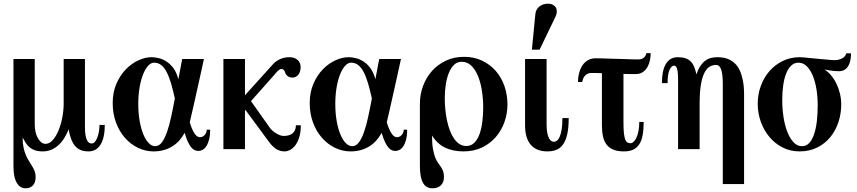

<svg xmlns="http://www.w3.org/2000/svg" viewBox="-20 -811 4662 1044"><path d="M549.8 -131.8H521Q521 -111.8 517.6 -93.8Q514.2 -75.7 508.5 -61.5Q502.9 -47.4 495.4 -39.1Q487.8 -30.8 479 -30.8Q471.2 -30.8 464.4 -34.9Q457.5 -39.1 452.6 -49.3Q447.8 -59.6 444.8 -77.1Q441.9 -94.7 441.9 -122.1V-490.2H326.2V-250Q326.2 -210.4 318.6 -171.1Q311 -131.8 297.6 -100.1Q284.2 -68.4 266.1 -48.6Q248 -28.8 227.1 -28.8Q214.4 -28.8 203.6 -37.8Q192.9 -46.9 185.1 -61.3Q177.2 -75.7 173.1 -94.2Q168.9 -112.8 168.9 -131.8V-490.2H53.2V90.8Q53.2 124.5 58.3 147.9Q63.5 171.4 72.8 185.8Q82 200.2 94 206.5Q106 212.9 120.1 212.9Q144 212.9 158.9 197Q173.8 181.2 173.8 151.9Q173.8 134.8 168.7 120.8Q163.6 106.9 155.5 93.8Q147.5 80.6 138.4 66.2Q129.4 51.8 121.3 33.7Q113.3 15.6 108.2 -7.8Q103 -31.2 103 -63Q111.3 -47.4 120.1 -33.7Q128.9 -20 141.1 -9.8Q153.3 0.5 170.2 6.3Q187 12.2 211.9 12.2Q237.8 12.2 259 3.2Q280.3 -5.9 297.9 -21.7Q315.4 -37.6 329.1 -59.6Q342.8 -81.5 353 -107.9Q358.9 -74.7 368.2 -51.8Q377.4 -28.8 390.6 -14.6Q403.8 -0.5 421.4 5.9Q439 12.2 460.9 12.2Q503.9 12.2 526.9 -24.9Q549.8 -62 549.8 -131.8Z M1122.6 -106H1104Q1104 -89.4 1093 -77.1Q1082 -64.9 1066.9 -64.9Q1061 -64.9 1054.4 -68.4Q1047.9 -71.8 1040.8 -81.1Q1033.7 -90.3 1026.4 -106Q1019 -121.6 1011.7 -146Q1016.1 -164.6 1023.7 -197.3Q1031.2 -230 1039.8 -268.3Q1048.3 -306.6 1057.1 -345.9Q1065.9 -385.3 1073 -417.5Q1080.1 -449.7 1084.5 -470Q1088.9 -490.2 1088.9 -490.2H970.7L949.7 -379.9Q940.9 -415.5 924.1 -438.7Q907.2 -461.9 886.7 -475.6Q866.2 -489.3 844.5 -494.6Q822.8 -500 803.7 -500Q770 -500 732.9 -483.2Q695.8 -466.3 664.6 -434.3Q633.3 -402.3 613 -355.7Q592.8 -309.1 592.8 -250Q592.8 -192.9 610.8 -144.5Q628.9 -96.2 659.4 -61.5Q689.9 -26.9 730.2 -7.3Q770.5 12.2 814.9 12.2Q846.2 12.2 872.1 4.6Q897.9 -2.9 918.9 -16.4Q939.9 -29.8 956.1 -48.3Q972.2 -66.9 983.9 -88.9Q993.2 -57.1 1002.7 -37.6Q1012.2 -18.1 1021.7 -7.6Q1031.2 2.9 1040.8 6.3Q1050.3 9.8 1059.6 9.8Q1068.8 9.8 1080.1 4.4Q1091.3 -1 1100.6 -14.2Q1109.9 -27.3 1116.2 -49.6Q1122.6 -71.8 1122.6 -106ZM930.7 -275.9Q920.9 -222.7 910.6 -175.3Q900.4 -127.9 887.9 -92.5Q875.5 -57.1 859.9 -36.6Q844.2 -16.1 823.7 -16.1Q805.7 -16.1 789.1 -32.7Q772.5 -49.3 759.8 -79.6Q747.1 -109.9 739.5 -152.3Q731.9 -194.8 731.9 -246.1Q731.9 -294.9 739 -335.9Q746.1 -377 758.1 -406.7Q770 -436.5 785.4 -453.4Q800.8 -470.2 817.9 -470.2Q839.8 -470.2 856.2 -457.5Q872.6 -444.8 885.7 -419.9Q898.9 -395 909.7 -358.9Q920.4 -322.8 930.7 -275.9Z M1615.7 -129.9H1588.9Q1588.9 -113.8 1583.7 -102.8Q1578.6 -91.8 1569.3 -84.7Q1560.1 -77.6 1547.9 -74.7Q1535.6 -71.8 1522 -71.8Q1513.7 -71.8 1503.4 -75.4Q1493.2 -79.1 1482.4 -85.4Q1471.7 -91.8 1462.2 -100.1Q1452.6 -108.4 1445.8 -118.2L1344.7 -261.2L1469.7 -401.9Q1474.1 -406.7 1479 -412.8Q1483.9 -418.9 1489.3 -424.1Q1494.6 -429.2 1499.8 -432.6Q1504.9 -436 1509.8 -436Q1525.4 -436 1530.8 -416Q1531.2 -412.1 1534.4 -407.5Q1537.6 -402.8 1542.5 -398.7Q1547.4 -394.5 1554.2 -391.8Q1561 -389.2 1569.8 -389.2Q1590.3 -389.2 1602.5 -405.5Q1614.7 -421.9 1614.7 -445.8Q1614.7 -470.7 1597.9 -485.4Q1581.1 -500 1553.7 -500Q1526.9 -500 1502.9 -489.5Q1479 -479 1460.9 -458L1312 -293V-490.2H1194.8V0H1312V-210L1314.9 -212.9L1440.9 -42Q1453.6 -24.4 1465.3 -13.7Q1477.1 -2.9 1488 2.7Q1499 8.3 1509 10.3Q1519 12.2 1528.8 12.2Q1541.5 12.2 1556.6 4.6Q1571.8 -2.9 1585 -19.8Q1598.1 -36.6 1606.9 -63.7Q1615.7 -90.8 1615.7 -129.9Z M2193.8 -106H2175.3Q2175.3 -89.4 2164.3 -77.1Q2153.3 -64.9 2138.2 -64.9Q2132.3 -64.9 2125.7 -68.4Q2119.1 -71.8 2112.1 -81.1Q2105 -90.3 2097.7 -106Q2090.3 -121.6 2083 -146Q2087.4 -164.6 2095 -197.3Q2102.5 -230 2111.1 -268.3Q2119.6 -306.6 2128.4 -345.9Q2137.2 -385.3 2144.3 -417.5Q2151.4 -449.7 2155.8 -470Q2160.2 -490.2 2160.2 -490.2H2042L2021 -379.9Q2012.2 -415.5 1995.4 -438.7Q1978.5 -461.9 1958 -475.6Q1937.5 -489.3 1915.8 -494.6Q1894 -500 1875 -500Q1841.3 -500 1804.2 -483.2Q1767.1 -466.3 1735.8 -434.3Q1704.6 -402.3 1684.3 -355.7Q1664.1 -309.1 1664.1 -250Q1664.1 -192.9 1682.1 -144.5Q1700.2 -96.2 1730.7 -61.5Q1761.2 -26.9 1801.5 -7.3Q1841.8 12.2 1886.2 12.2Q1917.5 12.2 1943.4 4.6Q1969.2 -2.9 1990.2 -16.4Q2011.2 -29.8 2027.3 -48.3Q2043.5 -66.9 2055.2 -88.9Q2064.5 -57.1 2074 -37.6Q2083.5 -18.1 2093 -7.6Q2102.5 2.9 2112.1 6.3Q2121.6 9.8 2130.9 9.8Q2140.1 9.8 2151.4 4.4Q2162.6 -1 2171.9 -14.2Q2181.2 -27.3 2187.5 -49.6Q2193.8 -71.8 2193.8 -106ZM2002 -275.9Q1992.2 -222.7 1981.9 -175.3Q1971.7 -127.9 1959.2 -92.5Q1946.8 -57.1 1931.2 -36.6Q1915.5 -16.1 1895 -16.1Q1877 -16.1 1860.4 -32.7Q1843.8 -49.3 1831.1 -79.6Q1818.4 -109.9 1810.8 -152.3Q1803.2 -194.8 1803.2 -246.1Q1803.2 -294.9 1810.3 -335.9Q1817.4 -377 1829.3 -406.7Q1841.3 -436.5 1856.7 -453.4Q1872.1 -470.2 1889.2 -470.2Q1911.1 -470.2 1927.5 -457.5Q1943.8 -444.8 1957 -419.9Q1970.2 -395 1981 -358.9Q1991.7 -322.8 2002 -275.9Z M2739.3 -243.2Q2739.3 -295.9 2722.9 -343Q2706.5 -390.1 2675.8 -425.3Q2645 -460.4 2601.3 -481.2Q2557.6 -502 2503.4 -502Q2448.7 -502 2404.3 -481Q2359.9 -460 2328.6 -424.8Q2297.4 -389.6 2280.3 -343.5Q2263.2 -297.4 2263.2 -247.1V90.8Q2263.2 124.5 2267.8 147.7Q2272.5 170.9 2281.2 185.3Q2290 199.7 2302.7 206.3Q2315.4 212.9 2332 212.9Q2361.3 212.9 2377.7 196.3Q2394 179.7 2394 151.9Q2394 131.8 2389.2 119.4Q2384.3 106.9 2377.2 96.4Q2370.1 85.9 2361.6 74.2Q2353 62.5 2345.9 43.9Q2338.9 25.4 2334 -2.7Q2329.1 -30.8 2329.1 -74.2Q2358.4 -27.8 2400.9 -7.8Q2443.4 12.2 2501 12.2Q2556.6 12.2 2600.8 -9Q2645 -30.3 2675.8 -65.7Q2706.5 -101.1 2722.9 -147.2Q2739.3 -193.4 2739.3 -243.2ZM2607.4 -227.1Q2607.4 -187.5 2602.8 -149.7Q2598.1 -111.8 2587.6 -82.3Q2577.1 -52.7 2559.3 -34.9Q2541.5 -17.1 2515.1 -17.1Q2494.6 -17.1 2478 -28.1Q2461.4 -39.1 2448.5 -57.9Q2435.5 -76.7 2426 -102.1Q2416.5 -127.4 2410.4 -156.5Q2404.3 -185.5 2401.4 -216.6Q2398.4 -247.6 2398.4 -277.8Q2398.4 -313.5 2403.6 -348.9Q2408.7 -384.3 2419.7 -412.4Q2430.7 -440.4 2448 -457.8Q2465.3 -475.1 2490.2 -475.1Q2521.5 -475.1 2543.7 -452.9Q2565.9 -430.7 2580.1 -395Q2594.2 -359.4 2600.8 -315.2Q2607.4 -271 2607.4 -227.1Z M3072.3 -168.9H3038.1Q3038.1 -130.4 3033.7 -105.5Q3029.3 -80.6 3022.7 -65.9Q3016.1 -51.3 3007.8 -45.7Q2999.5 -40 2992.2 -40Q2985.8 -40 2978.8 -43.7Q2971.7 -47.4 2965.8 -57.9Q2960 -68.4 2956.1 -86.9Q2952.1 -105.5 2952.1 -134.8V-490.2H2835V-129.9Q2835 -60.5 2865.7 -24.2Q2896.5 12.2 2956.1 12.2Q2982.4 12.2 3003.7 4.4Q3024.9 -3.4 3040.3 -23.9Q3055.7 -44.4 3064 -79.6Q3072.3 -114.7 3072.3 -168.9ZM3000 -719.2Q3007.3 -734.4 3007.6 -747.6Q3007.8 -760.7 3002.2 -770.3Q2996.6 -779.8 2985.6 -785.4Q2974.6 -791 2960 -791Q2932.1 -791 2912.8 -775.4Q2893.6 -759.8 2891.1 -734.9L2872.1 -541H2914.1Z M3518.1 -522H3495.1Q3493.2 -516.1 3490.5 -510Q3487.8 -503.9 3482.7 -499Q3477.5 -494.1 3469.5 -491Q3461.4 -487.8 3448.7 -487.8Q3441.4 -487.8 3423.6 -488.3Q3405.8 -488.8 3382.8 -489.5Q3359.9 -490.2 3334.2 -491Q3308.6 -491.7 3285.6 -492.4Q3262.7 -493.2 3244.6 -493.7Q3226.6 -494.1 3218.8 -494.1Q3195.3 -494.1 3177.5 -484.1Q3159.7 -474.1 3147.7 -456.5Q3135.7 -439 3129.4 -415.5Q3123 -392.1 3123 -365.2H3146Q3147 -373 3150.1 -381.6Q3153.3 -390.1 3159.2 -397.5Q3165 -404.8 3173.8 -409.4Q3182.6 -414.1 3194.8 -414.1Q3198.7 -414.1 3202.6 -414.1Q3207 -414.1 3213.4 -414.1Q3219.7 -414.1 3229.2 -413.8Q3238.8 -413.6 3252.9 -413.1V-130.9Q3252.9 -96.7 3258.5 -70.1Q3264.2 -43.5 3278.1 -25.1Q3292 -6.8 3314.9 2.7Q3337.9 12.2 3373 12.2Q3402.8 12.2 3423.1 2.7Q3443.4 -6.8 3456.1 -26.6Q3468.8 -46.4 3474.4 -76.7Q3480 -106.9 3480 -147.9H3456.1Q3456.1 -121.1 3451.9 -99.6Q3447.8 -78.1 3440.9 -63.2Q3434.1 -48.3 3425.5 -40.3Q3417 -32.2 3408.7 -32.2Q3399.4 -32.2 3392.1 -36.1Q3384.8 -40 3379.9 -52Q3375 -64 3372.6 -86.4Q3370.1 -108.9 3370.1 -146V-409.2Q3397.5 -408.2 3412.1 -408.2Q3426.8 -408.2 3436 -408.2Q3460 -408.2 3475.8 -419.4Q3491.7 -430.7 3501 -447.5Q3510.3 -464.4 3514.2 -484.4Q3518.1 -504.4 3518.1 -522Z M4025.9 189.9V-296.9Q4025.9 -340.8 4019.5 -372.8Q4013.2 -404.8 4002.7 -427.5Q3992.2 -450.2 3977.8 -464.4Q3963.4 -478.5 3947.5 -486.3Q3931.6 -494.1 3914.8 -497.1Q3897.9 -500 3881.8 -500Q3863.8 -500 3846.9 -496.1Q3830.1 -492.2 3815.4 -481.4Q3800.8 -470.7 3788.3 -452.4Q3775.9 -434.1 3767.1 -405.8Q3761.7 -429.7 3754.6 -447.3Q3747.6 -464.8 3736.1 -476.6Q3724.6 -488.3 3707.5 -494.1Q3690.4 -500 3665 -500Q3643.1 -500 3626.7 -490.2Q3610.4 -480.5 3599.9 -462.2Q3589.4 -443.8 3584.2 -417.7Q3579.1 -391.6 3579.1 -358.9H3609.9Q3609.9 -407.7 3620.6 -430.9Q3631.3 -454.1 3645 -454.1Q3649.9 -454.1 3654.1 -450.7Q3658.2 -447.3 3661.1 -438.5Q3664.1 -429.7 3665.5 -414.6Q3667 -399.4 3667 -376V0H3784.2V-247.1Q3784.2 -311.5 3791.5 -352.5Q3798.8 -393.6 3811.3 -417Q3823.7 -440.4 3839.8 -449.2Q3856 -458 3873 -458Q3884.3 -458 3891.4 -450.4Q3898.4 -442.9 3902.6 -429.2Q3906.7 -415.5 3908.4 -396Q3910.2 -376.5 3910.2 -353V189.9Z M4607.4 -521H4581.1Q4579.6 -505.9 4561.5 -494.9Q4543.5 -483.9 4514.2 -483.9Q4509.3 -483.9 4493.4 -485.4Q4477.5 -486.8 4457 -488.5Q4436.5 -490.2 4415 -492.4Q4393.6 -494.6 4377.4 -496.1Q4366.2 -497.1 4354 -498.5Q4341.8 -500 4329.1 -500Q4277.8 -500 4235.6 -479.2Q4193.4 -458.5 4163.3 -423.6Q4133.3 -388.7 4116.7 -343Q4100.1 -297.4 4100.1 -247.1Q4100.1 -195.8 4116.9 -148.9Q4133.8 -102.1 4163.8 -66.2Q4193.8 -30.3 4235.6 -9Q4277.3 12.2 4327.1 12.2Q4381.3 12.2 4423.8 -9Q4466.3 -30.3 4495.1 -65.7Q4523.9 -101.1 4539.1 -147.2Q4554.2 -193.4 4554.2 -243.2Q4554.2 -272 4547.6 -300.3Q4541 -328.6 4529.1 -354Q4517.1 -379.4 4500.2 -399.9Q4483.4 -420.4 4463.4 -433.1Q4479 -430.2 4498.5 -427Q4518.1 -423.8 4542 -423.8Q4559.6 -423.8 4571.8 -431.2Q4584 -438.5 4592 -451.7Q4600.1 -464.8 4603.8 -482.7Q4607.4 -500.5 4607.4 -521ZM4426.3 -238.8Q4426.3 -192.9 4421.6 -152.3Q4417 -111.8 4406.7 -81.5Q4396.5 -51.3 4380.4 -33.7Q4364.3 -16.1 4341.3 -16.1Q4314 -16.1 4293.9 -38.3Q4273.9 -60.5 4260.3 -96.2Q4246.6 -131.8 4240 -176.8Q4233.4 -221.7 4233.4 -267.1Q4233.4 -310.5 4238.8 -347.7Q4244.1 -384.8 4255.1 -412.1Q4266.1 -439.5 4282.7 -454.8Q4299.3 -470.2 4321.3 -470.2Q4347.7 -470.2 4367.2 -450.4Q4386.7 -430.7 4399.9 -398.4Q4413.1 -366.2 4419.7 -324.5Q4426.3 -282.7 4426.3 -238.8Z"/></svg>

Font: Galatia SIL
Style: Bold
Weight: 700
Designer: Development by SIL's NRSI team
Version: Version 2.1